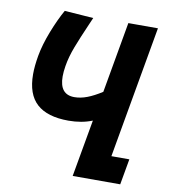

<svg xmlns="http://www.w3.org/2000/svg" viewBox="-82 -800 764 869"><g transform="rotate(10 300.0 -365.0)"><path d="M54 -422.5Q54 -460 62.5 -508.5Q72 -561.5 96.2 -623.5Q120.5 -685.5 145.5 -729.5L278 -720L263.5 -686.5Q235 -621.5 217 -574.5Q199 -527.5 192 -484.5Q187.5 -457.5 187.5 -436Q187.5 -352.5 255.5 -352.5Q284 -352.5 314.2 -364Q344.5 -375.5 381 -399L438.5 -725H574.5L467.5 -118.5H550L529 0H310.5L357 -262.5Q308.5 -243 248 -243Q150.5 -243 102.2 -286.8Q54 -330.5 54 -422.5Z"/></g></svg>

Font: JuliaMono ExtraBoldItalic
Style: Regular
Weight: 800
Italic angle: -9°
Monospace: yes
Designer: cormullion
Foundry: corm
Version: Version 0.049; ttfautohint (v1.8.4)